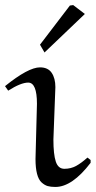

<svg xmlns="http://www.w3.org/2000/svg" viewBox="-66 -741 383 769"><path d="M112.3 -530.8 94.2 -562 213.9 -718.8 227.1 -720.7 273.9 -685.1ZM155.8 -392.1 147.9 -182.1Q147.9 -122.6 157.5 -93.8Q167 -64.9 191.9 -64.9Q217.8 -64.9 238.8 -76.4Q259.8 -87.9 284.2 -109.9L296.9 -100.1V-88.9Q223.1 7.8 155.8 7.8Q137.2 7.8 124.8 4.2Q112.3 0.5 100.3 -10.5Q88.4 -21.5 82.3 -44.9Q76.2 -68.4 76.2 -104L82 -325.2Q82 -410.2 46.9 -410.2Q17.6 -410.2 -33.2 -377.9L-45.9 -396Q47.4 -471.2 94.2 -471.2Q126 -471.2 140.9 -449.5Q155.8 -427.7 155.8 -392.1Z"/></svg>

Font: Aref Ruqaa
Style: Regular
Weight: 400
Designer: Abdoulla Aref
Version: Version 0.7